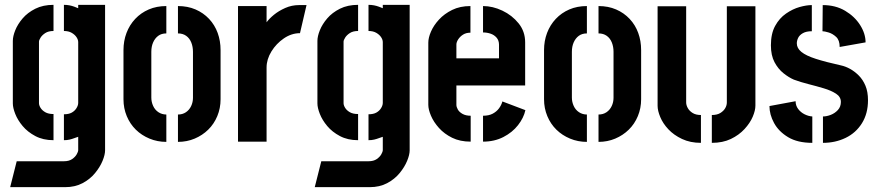

<svg xmlns="http://www.w3.org/2000/svg" viewBox="-20 -585 3625 793"><path d="M22 188 49 81H244Q265 81 278 72Q291 63 297 52Q303 41 303 36V-20Q296 -18 287 -14.5Q278 -11 267.5 -8.5Q257 -6 244 -6V-113Q264 -113 276.5 -120Q289 -127 296 -138.5Q303 -150 303 -160V-411Q303 -421 296 -431.5Q289 -442 276 -449.5Q263 -457 244 -457V-565Q256 -565 266.5 -563Q277 -561 286.5 -557.5Q296 -554 303 -551V-565H414V36Q414 54 403.5 79.5Q393 105 372.5 130Q352 155 321 171.5Q290 188 249 188ZM201 -6Q158 -6 126 -23Q94 -40 73.5 -64.5Q53 -89 43 -114.5Q33 -140 33 -158V-416Q33 -435 43 -460Q53 -485 73.5 -509Q94 -533 126 -549Q158 -565 201 -565V-457Q180 -457 167 -448.5Q154 -440 147.5 -429.5Q141 -419 141 -413V-159Q141 -150 147.5 -139.5Q154 -129 167 -121.5Q180 -114 201 -114Z M667 1Q630 1 597.5 -12.5Q565 -26 541 -49.5Q517 -73 503.5 -105.5Q490 -138 490 -175V-378Q490 -416 502.5 -449Q515 -482 538.5 -507Q562 -532 594.5 -546Q627 -560 667 -560V-447Q647 -447 633.5 -437Q620 -427 612.5 -410Q605 -393 605 -371V-182Q605 -164 612.5 -147.5Q620 -131 634.5 -121.5Q649 -112 667 -112ZM715 1V-112Q734 -112 748 -121.5Q762 -131 769.5 -147Q777 -163 777 -181V-371Q777 -392 770 -409.5Q763 -427 749 -437Q735 -447 715 -447V-560Q755 -560 787.5 -546Q820 -532 843.5 -507Q867 -482 879 -449Q891 -416 891 -378V-175Q891 -138 877.5 -105.5Q864 -73 840 -49.5Q816 -26 784 -12.5Q752 1 715 1Z M963 0V-560H1081V-493Q1092 -508 1111.5 -524Q1131 -540 1158 -552Q1185 -564 1215 -564Q1222 -564 1230 -564Q1238 -564 1246 -564L1219 -448Q1184 -448 1152.5 -426.5Q1121 -405 1101 -372.5Q1081 -340 1081 -306V0Z M1280 188 1307 81H1502Q1523 81 1536 72Q1549 63 1555 52Q1561 41 1561 36V-20Q1554 -18 1545 -14.5Q1536 -11 1525.5 -8.5Q1515 -6 1502 -6V-113Q1522 -113 1534.5 -120Q1547 -127 1554 -138.5Q1561 -150 1561 -160V-411Q1561 -421 1554 -431.5Q1547 -442 1534 -449.5Q1521 -457 1502 -457V-565Q1514 -565 1524.5 -563Q1535 -561 1544.5 -557.5Q1554 -554 1561 -551V-565H1672V36Q1672 54 1661.5 79.5Q1651 105 1630.5 130Q1610 155 1579 171.5Q1548 188 1507 188ZM1459 -6Q1416 -6 1384 -23Q1352 -40 1331.5 -64.5Q1311 -89 1301 -114.5Q1291 -140 1291 -158V-416Q1291 -435 1301 -460Q1311 -485 1331.5 -509Q1352 -533 1384 -549Q1416 -565 1459 -565V-457Q1438 -457 1425 -448.5Q1412 -440 1405.5 -429.5Q1399 -419 1399 -413V-159Q1399 -150 1405.5 -139.5Q1412 -129 1425 -121.5Q1438 -114 1459 -114Z M1924 0Q1880 0 1847.5 -16Q1815 -32 1793 -56.5Q1771 -81 1760 -107Q1749 -133 1749 -152V-409Q1749 -429 1760 -454.5Q1771 -480 1793 -504Q1815 -528 1847.5 -544Q1880 -560 1923 -560V-450Q1905 -450 1892.5 -442Q1880 -434 1872.5 -422.5Q1865 -411 1865 -401V-344H2041V-400Q2041 -418 2031 -429.5Q2021 -441 2006 -446Q1991 -451 1975 -451V-560Q2015 -560 2055 -541Q2095 -522 2122 -488.5Q2149 -455 2149 -410V-232H1865V-152Q1865 -143 1871 -132.5Q1877 -122 1890.5 -114.5Q1904 -107 1924 -107ZM1975 0V-107Q1999 -107 2015 -115.5Q2031 -124 2041 -137.5Q2051 -151 2055 -166L2150 -130Q2143 -98 2119.5 -68Q2096 -38 2059 -19Q2022 0 1975 0Z M2404 1Q2367 1 2334.5 -12.5Q2302 -26 2278 -49.5Q2254 -73 2240.5 -105.5Q2227 -138 2227 -175V-378Q2227 -416 2239.5 -449Q2252 -482 2275.5 -507Q2299 -532 2331.5 -546Q2364 -560 2404 -560V-447Q2384 -447 2370.5 -437Q2357 -427 2349.5 -410Q2342 -393 2342 -371V-182Q2342 -164 2349.5 -147.5Q2357 -131 2371.5 -121.5Q2386 -112 2404 -112ZM2452 1V-112Q2471 -112 2485 -121.5Q2499 -131 2506.5 -147Q2514 -163 2514 -181V-371Q2514 -392 2507 -409.5Q2500 -427 2486 -437Q2472 -447 2452 -447V-560Q2492 -560 2524.5 -546Q2557 -532 2580.5 -507Q2604 -482 2616 -449Q2628 -416 2628 -378V-175Q2628 -138 2614.5 -105.5Q2601 -73 2577 -49.5Q2553 -26 2521 -12.5Q2489 1 2452 1Z M2920 5V-110Q2942 -110 2955.5 -118.5Q2969 -127 2975.5 -138.5Q2982 -150 2982 -162V-559H3100V-149Q3100 -129 3089 -103Q3078 -77 3055 -52Q3032 -27 2998.5 -11Q2965 5 2920 5ZM2875 5Q2831 5 2797 -11Q2763 -27 2740.5 -51Q2718 -75 2707 -101.5Q2696 -128 2696 -148V-559H2814V-162Q2814 -151 2820.5 -139Q2827 -127 2840.5 -118.5Q2854 -110 2875 -110Z M3379 5V-104Q3394 -104 3411 -110.5Q3428 -117 3440.5 -130.5Q3453 -144 3453 -164Q3453 -185 3433 -198Q3413 -211 3383 -220Q3353 -229 3319.5 -237.5Q3286 -246 3259 -256Q3238 -265 3216 -282.5Q3194 -300 3179 -328Q3164 -356 3164 -398Q3164 -446 3181.5 -478Q3199 -510 3226.5 -529Q3254 -548 3282.5 -556Q3311 -564 3333 -564V-456Q3310 -456 3296 -448Q3282 -440 3276.5 -428.5Q3271 -417 3271 -406Q3271 -386 3290 -370.5Q3309 -355 3349.5 -342Q3390 -329 3453 -315Q3472 -311 3491 -300.5Q3510 -290 3527 -273Q3544 -256 3554.5 -231Q3565 -206 3565 -171Q3565 -116 3540 -76Q3515 -36 3472.5 -15.5Q3430 5 3379 5ZM3335 5Q3274 5 3235 -18.5Q3196 -42 3177 -77Q3158 -112 3158 -147L3266 -167Q3266 -149 3276.5 -135Q3287 -121 3303 -113Q3319 -105 3335 -104ZM3448 -391Q3448 -419 3433.5 -432.5Q3419 -446 3402 -451Q3385 -456 3377 -456L3378 -564Q3431 -564 3470.5 -540.5Q3510 -517 3532.5 -481.5Q3555 -446 3555 -410Z"/></svg>

Font: Stick No Bills
Style: Bold
Weight: 700
Version: Version 2.000